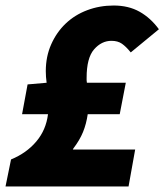

<svg xmlns="http://www.w3.org/2000/svg" viewBox="-24 -676 596 696"><path d="M-4 0 16 -98Q72 -121 107.5 -163Q143 -205 150 -262H56L76 -370L145 -376Q142 -398 142 -418Q142 -471 161.5 -515Q181 -559 214 -590.5Q247 -622 292 -639Q337 -656 388 -656Q442 -656 482 -633.5Q522 -611 552 -570L450 -486Q433 -507 418 -517.5Q403 -528 380 -528Q344 -528 317 -497Q290 -466 290 -394Q290 -389 290 -385Q290 -381 291 -376H432L410 -262H294Q289 -227 277 -197.5Q265 -168 242 -138L240 -134H466L442 0Z"/></svg>

Font: TypoPRO Source Sans Pro
Style: Italic
Weight: 900
Italic angle: -11°
Designer: Paul D. Hunt
Foundry: Adobe Systems Incorporated
Version: Version 1.075;PS 2.000;hotconv 1.0.86;makeotf.lib2.5.63406